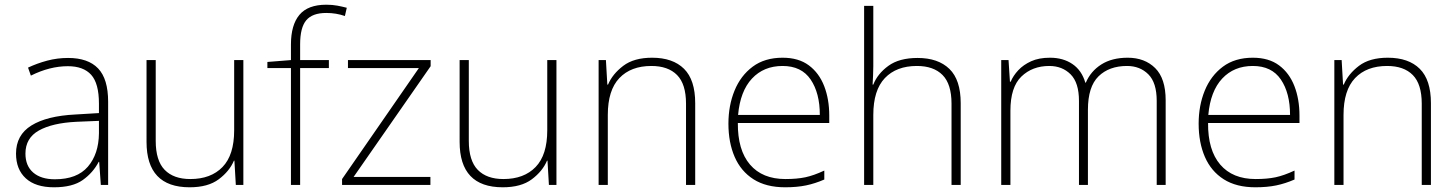

<svg xmlns="http://www.w3.org/2000/svg" viewBox="-20 -785 6177 815"><path d="M269 -539Q354 -539 396.5 -494.5Q439 -450 439 -353V0H408L401 -98H399Q375 -52 331.5 -21Q288 10 209 10Q131 10 89.5 -28Q48 -66 48 -133Q48 -212 113.5 -252.5Q179 -293 300 -299L400 -305V-345Q400 -431 367 -467.5Q334 -504 268 -504Q191 -504 111 -464L99 -498Q137 -516 180 -527.5Q223 -539 269 -539ZM304 -268Q202 -263 145 -231Q88 -199 88 -133Q88 -81 121 -52.5Q154 -24 213 -24Q307 -24 353 -77.5Q399 -131 400 -219V-272Z M1013 -530V0H981L975 -103H973Q954 -58 908.5 -24Q863 10 785 10Q602 10 602 -183V-530H641V-187Q641 -103 679 -64Q717 -25 788 -25Q875 -25 924.5 -76Q974 -127 974 -232V-530Z M1376 -496H1254V0H1215V-496H1115V-522L1215 -530V-596Q1215 -679 1251 -722Q1287 -765 1365 -765Q1391 -765 1412 -761Q1433 -757 1452 -752L1444 -717Q1407 -730 1365 -730Q1306 -730 1280 -699Q1254 -668 1254 -597V-530H1376Z M1807 0H1432V-25L1758 -496H1457V-530H1808V-504L1481 -34H1807Z M2342 -530V0H2310L2304 -103H2302Q2283 -58 2237.5 -24Q2192 10 2114 10Q1931 10 1931 -183V-530H1970V-187Q1970 -103 2008 -64Q2046 -25 2117 -25Q2204 -25 2253.5 -76Q2303 -127 2303 -232V-530Z M2748 -540Q2836 -540 2883.5 -493Q2931 -446 2931 -347V0H2892V-345Q2892 -428 2854 -466.5Q2816 -505 2745 -505Q2658 -505 2609 -453.5Q2560 -402 2560 -297V0H2521V-530H2552L2558 -426H2561Q2580 -471 2625.5 -505.5Q2671 -540 2748 -540Z M3302 -540Q3370 -540 3413.5 -507.5Q3457 -475 3478.5 -419.5Q3500 -364 3500 -294V-263H3112Q3111 -148 3163.5 -86.5Q3216 -25 3314 -25Q3363 -25 3398.5 -32.5Q3434 -40 3479 -61V-23Q3440 -6 3401.5 2Q3363 10 3313 10Q3232 10 3178.5 -24Q3125 -58 3098.5 -119Q3072 -180 3072 -260Q3072 -337 3098 -400.5Q3124 -464 3175 -502Q3226 -540 3302 -540ZM3302 -505Q3222 -505 3172 -451.5Q3122 -398 3113 -297H3460Q3460 -390 3421 -447.5Q3382 -505 3302 -505Z M3687 -504Q3687 -482 3686 -464.5Q3685 -447 3684 -426H3687Q3705 -472 3751 -505.5Q3797 -539 3875 -539Q3962 -539 4010 -492.5Q4058 -446 4058 -347V0H4019V-345Q4019 -428 3981 -466.5Q3943 -505 3872 -505Q3785 -505 3736 -453.5Q3687 -402 3687 -297V0H3648V-760H3687Z M4767 -540Q4839 -540 4883.5 -496Q4928 -452 4928 -359V0H4890V-357Q4890 -434 4854.5 -469.5Q4819 -505 4764 -505Q4688 -505 4643 -461Q4598 -417 4598 -319V0H4560V-357Q4560 -434 4524.5 -469.5Q4489 -505 4434 -505Q4362 -505 4315.5 -460Q4269 -415 4269 -315V0H4230V-530H4261L4267 -438H4270Q4281 -464 4302.5 -487Q4324 -510 4357 -525Q4390 -540 4437 -540Q4493 -540 4532.5 -513Q4572 -486 4587 -434H4589Q4610 -483 4655 -511.5Q4700 -540 4767 -540Z M5298 -540Q5366 -540 5409.5 -507.5Q5453 -475 5474.5 -419.5Q5496 -364 5496 -294V-263H5108Q5107 -148 5159.5 -86.5Q5212 -25 5310 -25Q5359 -25 5394.5 -32.5Q5430 -40 5475 -61V-23Q5436 -6 5397.5 2Q5359 10 5309 10Q5228 10 5174.5 -24Q5121 -58 5094.5 -119Q5068 -180 5068 -260Q5068 -337 5094 -400.5Q5120 -464 5171 -502Q5222 -540 5298 -540ZM5298 -505Q5218 -505 5168 -451.5Q5118 -398 5109 -297H5456Q5456 -390 5417 -447.5Q5378 -505 5298 -505Z M5871 -540Q5959 -540 6006.5 -493Q6054 -446 6054 -347V0H6015V-345Q6015 -428 5977 -466.5Q5939 -505 5868 -505Q5781 -505 5732 -453.5Q5683 -402 5683 -297V0H5644V-530H5675L5681 -426H5684Q5703 -471 5748.5 -505.5Q5794 -540 5871 -540Z"/></svg>

Font: Noto Sans Gujarati ExtraLight
Style: Regular
Weight: 200
Designer: Jelle Bosma - Monotype Design Team, Universal Thirst
Foundry: Monotype Imaging Inc.
Version: Version 2.106; ttfautohint (v1.8.4.7-5d5b)